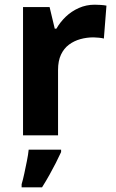

<svg xmlns="http://www.w3.org/2000/svg" viewBox="-20 -576 494 817"><path d="M383 -556Q394 -556 409 -555Q424 -554 433 -552L422 -412Q415 -414 401.5 -415.5Q388 -417 378 -417Q349 -417 322 -409.5Q295 -402 273.5 -386Q252 -370 239.5 -343.5Q227 -317 227 -278V0H78V-546H191L213 -454H220Q236 -482 260 -505Q284 -528 315.5 -542Q347 -556 383 -556ZM240 71Q230 93 217.5 117.5Q205 142 190.5 168Q176 194 159 221H72V208Q78 188 83.5 162Q89 136 94.5 109Q100 82 102 61H240Z"/></svg>

Font: Noto Sans Devanagari
Style: Regular
Weight: 400
Designer: Jelle Bosma - Monotype Design Team
Foundry: Monotype Imaging Inc.
Version: Version 2.003